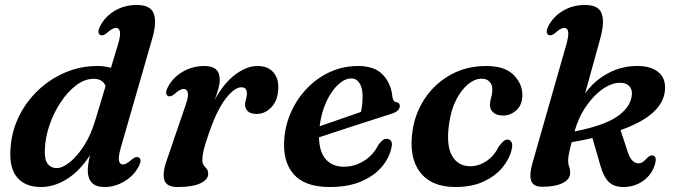

<svg xmlns="http://www.w3.org/2000/svg" viewBox="-20 -739 2709 771"><path d="M592 -586.5 465.5 -147.5Q454.5 -108.5 457.8 -93.5Q461 -78.5 473.5 -78.5Q487.5 -78.5 508.5 -98Q525.5 -112.5 536.5 -107Q552 -99.5 536.5 -69.5Q516.5 -32.5 478.8 -10.2Q441 12 400 12Q365 12 348.8 -5.5Q332.5 -23 332.5 -54Q332.5 -78 341 -115Q299 -51 248 -19.5Q197 12 145 12Q78.5 12 46.2 -29.8Q14 -71.5 23.5 -156.5Q29.5 -220 59 -277.5Q88.5 -335 135.8 -379Q183 -423 243.2 -448.5Q303.5 -474 371.5 -474Q402 -474 425.5 -466.5L453.5 -559.5Q465 -597.5 461.5 -612.2Q458 -627 446 -627Q432 -627 411 -608Q394 -593 383 -598.5Q367.5 -606.5 383 -636Q403 -673.5 441.5 -696.2Q480 -719 529 -719Q585 -719 597.5 -684.2Q610 -649.5 592 -586.5ZM160 -137.5Q158.5 -97.5 171.8 -80.8Q185 -64 207 -64Q231.5 -64 261.5 -88.5Q291.5 -113 318.8 -156.2Q346 -199.5 362.5 -256L404 -393.5Q392.5 -422.5 356 -422.5Q320.5 -422.5 286.2 -396.8Q252 -371 223.8 -328.5Q195.5 -286 178.5 -236Q161.5 -186 160 -137.5Z M654.5 -353.5Q639.5 -361.5 655 -391Q675 -428.5 714.2 -451.2Q753.5 -474 801.5 -474Q862.5 -474 862.5 -419.5Q862.5 -403 856.8 -382.2Q851 -361.5 842.5 -339Q879.5 -406 925.2 -440Q971 -474 1014 -474Q1055.5 -474 1077.2 -449.2Q1099 -424.5 1097.5 -385Q1096 -336 1070.2 -308.8Q1044.5 -281.5 1011 -281.5Q986 -281.5 975 -292.5Q964 -303.5 964 -317.5Q964 -329.5 967.8 -340.5Q971.5 -351.5 971.5 -363.5Q971.5 -388.5 949 -388.5Q921 -388.5 884.5 -340.5Q848 -292.5 814.5 -191Q802.5 -156 797.5 -135Q792.5 -114 792.5 -97Q792.5 -82 798.5 -74.8Q804.5 -67.5 810.2 -60.8Q816 -54 816 -40Q816 -18 785 -3Q754 12 692.5 12Q649.5 12 640.2 -15.2Q631 -42.5 649.5 -95L724.5 -314.5Q738 -352 734 -367Q730 -382 717.5 -382Q704 -382 682.5 -363Q665.5 -348 654.5 -353.5Z M1551.5 -144Q1543 -104 1512.5 -68.2Q1482 -32.5 1429.8 -10.2Q1377.5 12 1304 12Q1204 12 1159.2 -39.5Q1114.5 -91 1121.5 -180Q1126 -240.5 1150.8 -293.5Q1175.5 -346.5 1215.8 -387.2Q1256 -428 1307.5 -451Q1359 -474 1418 -474Q1484.5 -474 1517.5 -438.8Q1550.5 -403.5 1555.5 -352Q1558 -331 1570.5 -329Q1585.5 -327 1585.5 -313.5Q1585.5 -304 1577.8 -295.8Q1570 -287.5 1548.5 -281Q1526.5 -274 1491 -262.5Q1455.5 -251 1414.2 -237.8Q1373 -224.5 1332.8 -211.2Q1292.5 -198 1261 -187.5Q1262 -129 1288.5 -99.2Q1315 -69.5 1361 -69.5Q1404.5 -69.5 1442 -93.2Q1479.5 -117 1500.5 -159Q1511 -172 1518.2 -177Q1525.5 -182 1534 -181.5Q1544.5 -181.5 1550.5 -172.5Q1556.5 -163.5 1551.5 -144ZM1390.5 -424Q1364.5 -424 1337.8 -399.2Q1311 -374.5 1290.8 -331.2Q1270.5 -288 1263.5 -232Q1302.5 -245.5 1349 -261.5Q1395.5 -277.5 1429.5 -289.5Q1436 -316.5 1436 -355Q1436 -385.5 1423.8 -404.8Q1411.5 -424 1390.5 -424Z M1914 -423Q1886.5 -423 1859.2 -400.5Q1832 -378 1811.5 -337.5Q1791 -297 1783.5 -243Q1771 -156 1795 -113.8Q1819 -71.5 1868.5 -71.5Q1902 -71.5 1933 -91.8Q1964 -112 1982 -149.5Q1993.5 -164 2001 -171.2Q2008.5 -178.5 2018.5 -178.5Q2029 -178 2034.2 -167.8Q2039.5 -157.5 2034.5 -138Q2026.5 -102 1998.5 -67.5Q1970.5 -33 1923 -10.5Q1875.5 12 1809 12Q1711 12 1665.8 -49Q1620.5 -110 1637 -216.5Q1648 -288 1688 -346.5Q1728 -405 1790.8 -439.5Q1853.5 -474 1933 -474Q2007.5 -474 2043.5 -437Q2079.5 -400 2077.5 -353Q2076 -315.5 2052.5 -295.2Q2029 -275 2001 -275Q1975 -275 1961 -287.2Q1947 -299.5 1947.5 -319Q1948 -334 1952.5 -348Q1957 -362 1957 -379Q1957.5 -398 1946.2 -410.5Q1935 -423 1914 -423Z M2254 -559.5Q2264.5 -597.5 2261.5 -612.2Q2258.5 -627 2246 -627Q2232 -627 2211 -608Q2194 -593 2183 -598.5Q2167.5 -606.5 2183 -636Q2203 -673.5 2241.5 -696.2Q2280 -719 2329.5 -719Q2384 -719 2396.2 -684.2Q2408.5 -649.5 2391 -586.5L2329.5 -364Q2367.5 -416.5 2423.8 -446Q2480 -475.5 2545 -474Q2600 -472.5 2628 -445.5Q2656 -418.5 2649.5 -370.5Q2643.5 -324 2600 -285.2Q2556.5 -246.5 2472 -216.5L2499.5 -132.5Q2508 -105.5 2518.8 -94.8Q2529.5 -84 2542.5 -83Q2553 -82.5 2561.2 -88.5Q2569.5 -94.5 2576.5 -102.5Q2584.5 -111 2590.5 -113.5Q2596.5 -116 2602 -114.5Q2617 -110.5 2612 -86.5Q2601.5 -42 2565.5 -14.8Q2529.5 12.5 2480.5 12Q2443.5 11 2423.5 -9.5Q2403.5 -30 2391.5 -72.5L2359 -184.5Q2320 -175.5 2275.5 -168Q2266 -131.5 2263.8 -117.2Q2261.5 -103 2261.5 -94.5Q2261.5 -80 2265.5 -69.5Q2269.5 -59 2269.5 -44Q2269.5 -19 2239.5 -4Q2209.5 11 2157.5 11Q2120.5 11 2112.8 -14Q2105 -39 2118 -83.5ZM2474.5 -406.5Q2441 -408.5 2403.8 -383.8Q2366.5 -359 2335 -314.2Q2303.5 -269.5 2287 -211Q2404.5 -234.5 2456.5 -269.8Q2508.5 -305 2516.5 -351Q2520.5 -375.5 2509.5 -390.2Q2498.5 -405 2474.5 -406.5Z"/></svg>

Font: Fraunces 9pt S000 SemiBold
Style: Italic
Weight: 600
Italic angle: -16°
Version: Version 1.000; ttfautohint (v1.8.3)